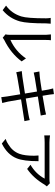

<svg xmlns="http://www.w3.org/2000/svg" viewBox="1063 -1891 874 3040"><g transform="rotate(90 1500.0 -371.0)"><path d="M68.8 -29.8Q191.9 -117.2 240.2 -272Q270 -366.2 270 -664.1Q270 -700.2 263.2 -736.8H355Q350.1 -676.8 350.1 -665Q350.1 -365.2 318.8 -250Q272 -84 141.1 23.9ZM523.9 -21Q530.8 -48.8 530.8 -77.1V-666Q530.8 -691.9 524.9 -740.2H617.2Q612.8 -708 612.8 -666V-99.1Q793.9 -181.2 904.8 -345.2L952.1 -276.9Q826.2 -106 610.8 0Q595.2 7.8 577.1 22.9Z M1897.9 -320.8 1553.2 -267.1 1588.9 -61Q1603 4.9 1610.8 30.8L1519 45.9Q1509.8 -28.8 1506.8 -47.9L1473.1 -253.9Q1434.1 -248 1212.9 -210Q1155.8 -200.2 1124 -190.9L1106 -278.8Q1146 -280.8 1193.8 -288.1Q1244.1 -293.9 1460.9 -329.1L1429.2 -520Q1277.8 -497.1 1210 -484.9L1128.9 -467.8L1111.8 -557.1L1194.8 -564Q1252 -569.8 1416 -596.2Q1400.9 -680.2 1397 -706.1Q1388.2 -751 1379.9 -774.9L1470.2 -788.1Q1472.2 -752.9 1478 -719.2Q1479 -705.1 1496.1 -607.9Q1686 -640.1 1721.2 -647Q1762.2 -653.8 1793 -663.1L1809.1 -579.1Q1797.9 -578.1 1737.8 -568.8L1507.8 -533.2L1540 -341.8Q1667 -362.8 1793 -384.8Q1844.2 -394 1880.9 -404.8Z M2532.2 -543.9Q2532.2 -310.1 2487.8 -200.2Q2429.2 -50.8 2252.9 37.1L2179.2 -22.9Q2228 -39.1 2269 -67.9Q2376 -132.8 2416 -243.2Q2445.8 -326.2 2445.8 -472.2Q2445.8 -508.8 2441.9 -543.9ZM2931.2 -675.8 2903.8 -640.1Q2800.8 -464.8 2654.8 -363.8L2588.9 -417Q2732.9 -500 2808.1 -641.1H2237.8Q2183.1 -641.1 2124 -634.8V-726.1Q2187 -716.8 2237.8 -716.8H2812Q2852.1 -716.8 2881.8 -723.1Z"/></g></svg>

Font: Black Ops One [rus by aLiNcE]
Style: Regular
Weight: 400
Designer: James Grieshaber
Foundry: James Grieshaber
Version: Version 1.002;May 25, 2024;FontCreator 13.0.0.2680 64-bit